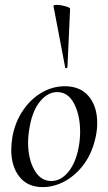

<svg xmlns="http://www.w3.org/2000/svg" viewBox="-20 -752 441 786"><path d="M326 -83Q292 -36 247 -11Q202 14 155 14Q93 14 59.5 -28.5Q26 -71 26 -139Q26 -161 31 -193Q42 -252 73.5 -299Q105 -346 150 -372.5Q195 -399 245 -399Q309 -399 343.5 -357.5Q378 -316 378 -248Q378 -222 372 -193Q359 -130 326 -83ZM308 -212Q308 -280 283.5 -327.5Q259 -375 214 -375Q176 -375 145 -338Q114 -301 102 -236Q95 -198 95 -169Q95 -102 120.5 -56.5Q146 -11 190 -11Q229 -11 259.5 -48Q290 -85 302 -149Q308 -181 308 -212ZM212 -732Q228 -732 247.5 -726.5Q267 -721 267 -716L256 -476Q256 -474 251.5 -473Q247 -472 247 -475L199 -727Q198 -732 212 -732Z"/></svg>

Font: CormorantInfant-MediumItalic
Style: Italic
Weight: 500
Italic angle: -10°
Designer: Christian Thalmann (Catharsis Fonts)
Foundry: Catharsis Fonts
Version: Version 3.303